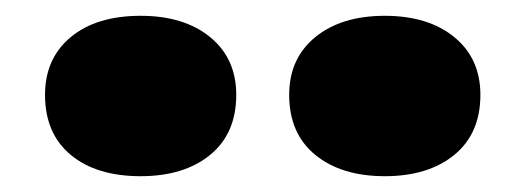

<svg xmlns="http://www.w3.org/2000/svg" viewBox="-20 -845 665 243"><path d="M158 -622Q102 -622 69.5 -649Q37 -676 37 -725Q37 -771 69.5 -798Q102 -825 158 -825Q213 -825 246 -798Q279 -771 279 -725Q279 -676 246 -649Q213 -622 158 -622ZM467 -622Q412 -622 379 -649Q346 -676 346 -725Q346 -771 379 -798Q412 -825 467 -825Q522 -825 555 -798Q588 -771 588 -725Q588 -676 555 -649Q522 -622 467 -622Z"/></svg>

Font: Unbounded ExtraBold
Style: Regular
Weight: 800
Designer: Luke Prowse, Jean-Baptiste Morizot, Fátima Lázaro, Florian Runge
Foundry: NaN
Version: Version 1.701;gftools[0.9.28.dev5+ged2979d]